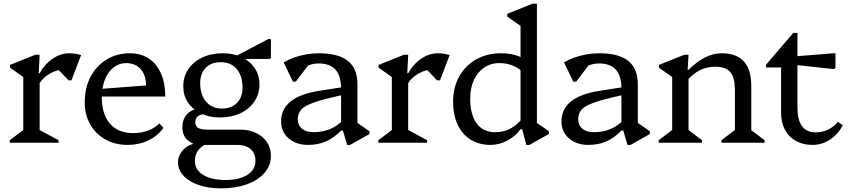

<svg xmlns="http://www.w3.org/2000/svg" viewBox="-20 -785 4669 1056"><path d="M34 0V-14L124 -82L108 -54V-394L151 -331L35 -413V-428L175 -484H198L193 -382H198V-52L183 -78L302 -14V0ZM192 -318 183 -382H198Q226 -433 270 -462.5Q314 -492 361 -492Q395 -492 426 -482L373 -343H357L272 -432L353 -406Q302 -406 258.5 -382.5Q215 -359 192 -318Z M682 12Q613 12 559.5 -18Q506 -48 476 -101Q446 -154 446 -222Q446 -302 478 -362.5Q510 -423 566 -457.5Q622 -492 695 -492Q755 -492 798.5 -463Q842 -434 865.5 -380.5Q889 -327 889 -254H506V-294L783 -315Q783 -372 753.5 -405Q724 -438 674 -438Q635 -438 604.5 -414Q574 -390 557 -347.5Q540 -305 540 -250Q540 -156 585 -104.5Q630 -53 713 -53Q801 -53 857 -106L879 -82Q847 -37 795.5 -12.5Q744 12 682 12Z M1195 251Q1126 251 1072.5 232.5Q1019 214 989 181.5Q959 149 959 107Q959 73 982 45Q1005 17 1041 7V-21H1105V12Q1052 41 1052 101Q1052 149 1097.5 177Q1143 205 1221 205Q1297 205 1341 176.5Q1385 148 1385 99Q1385 59 1358.5 35.5Q1332 12 1287 12H1090Q1041 12 1012 -14Q983 -40 983 -85Q983 -115 995 -137.5Q1007 -160 1028.5 -173Q1050 -186 1078 -186L1107 -157Q1082 -157 1068 -145.5Q1054 -134 1054 -113Q1054 -91 1070 -81.5Q1086 -72 1121 -72H1300Q1375 -72 1422.5 -31.5Q1470 9 1470 73Q1470 125 1435 165.5Q1400 206 1338 228.5Q1276 251 1195 251ZM1189 -139Q1130 -139 1084.5 -161Q1039 -183 1013.5 -221.5Q988 -260 988 -310Q988 -364 1016 -405Q1044 -446 1093 -469Q1142 -492 1206 -492Q1265 -492 1310.5 -470Q1356 -448 1381.5 -409.5Q1407 -371 1407 -321Q1407 -268 1379 -226.5Q1351 -185 1302 -162Q1253 -139 1189 -139ZM1201 -188Q1253 -188 1283.5 -219Q1314 -250 1314 -303Q1314 -368 1282 -405.5Q1250 -443 1194 -443Q1142 -443 1111.5 -412Q1081 -381 1081 -328Q1081 -264 1113.5 -226Q1146 -188 1201 -188ZM1234 -454 1455 -570H1470V-466L1464 -461H1331V-454Z M1889 12 1866 -67H1856V-297Q1856 -367 1825.5 -401.5Q1795 -436 1733 -436Q1701 -436 1671.5 -423.5Q1642 -411 1623 -389L1629 -469H1708L1607 -336H1591L1540 -442Q1567 -458 1598.5 -469Q1630 -480 1664.5 -486Q1699 -492 1734 -492Q1841 -492 1893.5 -450Q1946 -408 1946 -322V-81L1905 -138L2012 -63V-48L1906 12ZM1674 12Q1609 12 1567.5 -24Q1526 -60 1526 -117Q1526 -252 1733 -285L1893 -310V-270L1777 -242Q1688 -220 1653 -196Q1618 -172 1618 -129Q1618 -96 1641 -77Q1664 -58 1704 -58Q1806 -58 1871 -129V-67H1856Q1816 -26 1772.5 -7Q1729 12 1674 12Z M2061 0V-14L2151 -82L2135 -54V-394L2178 -331L2062 -413V-428L2202 -484H2225L2220 -382H2225V-52L2210 -78L2329 -14V0ZM2219 -318 2210 -382H2225Q2253 -433 2297 -462.5Q2341 -492 2388 -492Q2422 -492 2453 -482L2400 -343H2384L2299 -432L2380 -406Q2329 -406 2285.5 -382.5Q2242 -359 2219 -318Z M2875 12 2852 -74H2843V-675L2886 -612L2770 -694V-709L2910 -765H2933V-81L2892 -138L2999 -63V-48L2892 12ZM2678 12Q2615 12 2568.5 -17Q2522 -46 2497 -99.5Q2472 -153 2472 -226Q2472 -304 2505.5 -364Q2539 -424 2598.5 -458Q2658 -492 2735 -492Q2822 -492 2878 -451V-357Q2856 -396 2816.5 -417Q2777 -438 2725 -438Q2679 -438 2643 -413.5Q2607 -389 2586.5 -345Q2566 -301 2566 -244Q2566 -155 2601.5 -106.5Q2637 -58 2703 -58Q2750 -58 2787 -77.5Q2824 -97 2858 -140V-74H2843Q2813 -34 2769 -11Q2725 12 2678 12Z M3431 12 3408 -67H3398V-297Q3398 -367 3367.5 -401.5Q3337 -436 3275 -436Q3243 -436 3213.5 -423.5Q3184 -411 3165 -389L3171 -469H3250L3149 -336H3133L3082 -442Q3109 -458 3140.5 -469Q3172 -480 3206.5 -486Q3241 -492 3276 -492Q3383 -492 3435.5 -450Q3488 -408 3488 -322V-81L3447 -138L3554 -63V-48L3448 12ZM3216 12Q3151 12 3109.5 -24Q3068 -60 3068 -117Q3068 -252 3275 -285L3435 -310V-270L3319 -242Q3230 -220 3195 -196Q3160 -172 3160 -129Q3160 -96 3183 -77Q3206 -58 3246 -58Q3348 -58 3413 -129V-67H3398Q3358 -26 3314.5 -7Q3271 12 3216 12Z M3948 0V-14L4038 -82L4022 -54V-287Q4022 -358 3997 -388Q3972 -418 3913 -418Q3867 -418 3828.5 -398.5Q3790 -379 3752 -335V-401H3767Q3859 -492 3948 -492Q4031 -492 4071.5 -447Q4112 -402 4112 -311V-52L4096 -81L4185 -14V0ZM3603 0V-14L3693 -82L3677 -52V-394L3720 -331L3604 -413V-428L3744 -484H3767L3762 -401H3767V-52L3752 -81L3841 -14V0Z M4449 12Q4396 12 4357 -10Q4318 -32 4297 -71.5Q4276 -111 4276 -166V-469L4319 -414H4193V-429L4343 -604H4366V-192Q4366 -125 4391 -91Q4416 -57 4467 -57Q4539 -57 4589 -115L4615 -96Q4590 -47 4545.5 -17.5Q4501 12 4449 12ZM4566 -405 4353 -428V-475L4563 -492H4575V-411Z"/></svg>

Font: Platypi Light Light
Style: Regular
Weight: 300
Version: Version 1.200